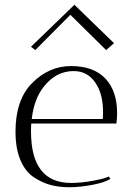

<svg xmlns="http://www.w3.org/2000/svg" viewBox="-20 -781 546 805"><path d="M110 -230Q110 -14 278 -14Q322 -14 372 -23.5Q422 -33 436 -41L443 -31Q420 -16 367.5 -6Q315 4 271.5 4Q228 4 193.5 -5Q159 -14 123 -37Q87 -60 66 -109Q45 -158 45 -229Q45 -361 113 -431Q184 -504 278 -504Q372 -504 421.5 -452Q471 -400 471 -306Q471 -286 468 -263H111Q110 -252 110 -230ZM412 -313Q412 -388 379 -435.5Q346 -483 289 -483Q215 -483 164 -418Q123 -367 113 -282H411Q412 -293 412 -313ZM110 -585 292 -761Q450 -607 458 -600L425 -571L275 -719L128 -571Z"/></svg>

Font: Antic Didone
Style: Regular
Weight: 400
Designer: Santiago Orozco
Foundry: Santiago Orozco
Version: Version 2.001